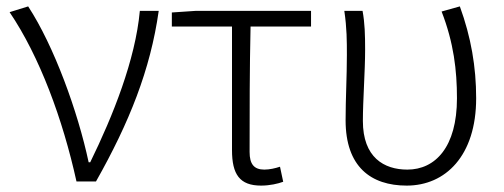

<svg xmlns="http://www.w3.org/2000/svg" viewBox="-20 -567 1574 600"><path d="M219 0H280C384 -184 450 -349 476 -533H417C403 -380 333 -205 262 -60H257C223 -219 149 -423 68 -547L10 -529C104 -390 176 -195 219 0Z M796 13C823 13 849 7 865 1L855 -46C840 -41 822 -37 806 -37C774 -37 760 -54 760 -92C760 -220 760 -350 763 -484H952V-533H591L517 -528V-484H705V-98C705 -22 729 13 796 13Z M1251 13C1372 13 1468 -80 1468 -260C1468 -358 1452 -451 1417 -547L1360 -531C1398 -433 1408 -347 1408 -260C1408 -107 1340 -37 1253 -37C1180 -37 1114 -75 1114 -189C1114 -252 1121 -345 1121 -412C1121 -458 1120 -495 1113 -533H1056C1064 -479 1064 -438 1064 -395C1064 -327 1060 -259 1060 -191C1060 -46 1139 13 1251 13Z"/></svg>

Font: Source Han Sans SC Light
Style: Regular
Weight: 300
Designer: Ryoko NISHIZUKA (kana & ideographs); Paul D. Hunt (Latin, Greek & Cyrillic); Wenlong ZHANG (bopomofo); Sandoll Communica
Foundry: Adobe Systems Incorporated
Version: Version 1.004;PS 1.004;hotconv 1.0.82;makeotf.lib2.5.63406